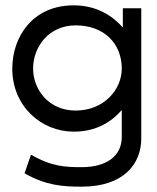

<svg xmlns="http://www.w3.org/2000/svg" viewBox="-20 -502 587 719"><path d="M26 -245C26 -103 136 -9 256 -9C340 -9 397 -45 436 -90V11C436 83 378 124 286 124C225 124 173 122 96 77L72 147C153 193 215 197 286 197C444 197 509 111 509 17V-471H440V-399C400 -444 341 -482 256 -482C102 -482 26 -364 26 -245ZM104 -245C104 -330 166 -407 263 -407C371 -407 436 -338 436 -245C436 -167 370 -88 263 -88C162 -88 104 -167 104 -245Z"/></svg>

Font: Charger Sport
Style: Nrw
Weight: 400
Designer: Jasper
Foundry: Cannot Into Space Fonts
Version: Version 1.1